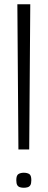

<svg xmlns="http://www.w3.org/2000/svg" viewBox="-20 -878 225 907"><path d="M67 -172 62 -858H123L118 -172ZM92 9Q83 9 74.5 6.5Q66 4 61.5 -3.5Q57 -11 57 -27Q57 -50 67.5 -56Q78 -62 92 -62Q108 -62 118 -56Q128 -50 128 -27Q128 -11 123.5 -3.5Q119 4 110.5 6.5Q102 9 92 9Z"/></svg>

Font: Matangi Light
Style: Regular
Weight: 400
Version: Version 3.002